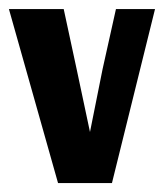

<svg xmlns="http://www.w3.org/2000/svg" viewBox="-42 -411 368 431"><path d="M88.3 0H209.3L306 -390.7H218.3L188.3 -256L160 -114.7L130 -256L101 -390.7H-22Z"/></svg>

Font: Jomhuria
Style: Regular
Weight: 400
Designer: Arabic design by Kourosh Beigpour, Latin design by Eben Sorkin, engineering by Lasse Fister and Khaled Hosney
Version: Version 1.0000